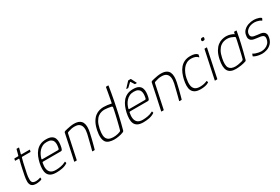

<svg xmlns="http://www.w3.org/2000/svg" viewBox="72 -1724 4012 2753"><g transform="rotate(-30 2078.0 -348.0)"><path d="M167 0Q109 0 86 -25.5Q63 -51 64 -97Q65 -140 74.5 -187.5Q84 -235 95 -287Q103 -323 111 -358Q119 -393 129 -428Q131 -437 123 -437H67Q66 -437 65 -439Q64 -441 64 -442L68 -467Q69 -468 71 -470Q73 -472 75 -472H130Q135 -472 137.5 -473.5Q140 -475 141 -481L165 -571Q166 -576 169 -576H202Q204 -576 206 -575Q208 -574 207 -571L183 -482Q182 -477 183 -474.5Q184 -472 188 -472H322Q325 -472 325.5 -471Q326 -470 326 -467L321 -442Q321 -442 319 -439.5Q317 -437 315 -437H181Q179 -437 175.5 -435Q172 -433 171 -428Q161 -392 152 -355.5Q143 -319 136 -282Q127 -239 117 -193Q107 -147 108 -103Q107 -70 122.5 -52.5Q138 -35 182 -35Q197 -35 213.5 -38.5Q230 -42 248 -48Q252 -51 254 -50Q256 -49 257 -46L259 -26Q260 -20 248 -14Q237 -10 220 -6.5Q203 -3 188 -1.5Q173 0 167 0Z M353 -237Q364 -285 382 -329Q400 -373 429 -408Q458 -443 499.5 -463Q541 -483 599 -483Q658 -483 689.5 -465Q721 -447 733 -416.5Q745 -386 743.5 -349.5Q742 -313 734 -276Q726 -241 718 -234Q710 -227 699 -227H404Q403 -227 398 -225Q393 -223 391 -214Q380 -160 387 -118.5Q394 -77 422.5 -54Q451 -31 506 -31Q542 -31 586 -38.5Q630 -46 663 -64Q666 -67 671.5 -68.5Q677 -70 679 -64L683 -47Q685 -44 683.5 -42.5Q682 -41 677 -38Q641 -14 593.5 -4.5Q546 5 496 5Q436 5 402 -13.5Q368 -32 354 -65Q340 -98 341 -142Q342 -186 353 -237ZM692 -282Q699 -313 700 -342Q701 -371 691 -394.5Q681 -418 657 -431.5Q633 -445 590 -445Q548 -445 516.5 -429Q485 -413 462.5 -387.5Q440 -362 426 -333Q412 -304 405 -277Q403 -269 404 -265.5Q405 -262 413 -262Q477 -262 540.5 -262Q604 -262 668 -262Q679 -262 684 -265.5Q689 -269 692 -282Z M796 0Q794 0 792.5 -1Q791 -2 792 -5Q815 -112 838 -219Q861 -326 883 -434Q885 -439 888.5 -443Q892 -447 903 -450Q917 -454 943.5 -460Q970 -466 1000.5 -471Q1031 -476 1056 -476Q1111 -476 1143.5 -459Q1176 -442 1190 -411.5Q1204 -381 1204 -340.5Q1204 -300 1194 -253Q1183 -203 1171 -153.5Q1159 -104 1148 -65Q1137 -26 1132 -7Q1130 -2 1128 -1Q1126 0 1120 0H1095Q1088 0 1090 -7Q1092 -13 1096.5 -31Q1101 -49 1108 -75Q1115 -101 1122.5 -132Q1130 -163 1138 -195Q1146 -227 1153 -256Q1165 -311 1159 -351Q1153 -391 1126.5 -414Q1100 -437 1048 -437Q1021 -438 992 -432Q963 -426 939 -417Q933 -416 926 -411.5Q919 -407 917 -396Q896 -299 875.5 -201Q855 -103 834 -5Q833 -3 832 -1.5Q831 0 828 0Z M1301 -230Q1317 -306 1344.5 -353.5Q1372 -401 1406 -427Q1440 -453 1476 -462.5Q1512 -472 1544 -472Q1577 -472 1606 -468Q1635 -464 1653 -460Q1667 -456 1671 -456Q1675 -456 1677 -466Q1681 -483 1686 -511Q1691 -539 1697 -571Q1703 -603 1708 -632Q1713 -661 1716.5 -680Q1720 -699 1720 -701Q1720 -704 1722.5 -705Q1725 -706 1726 -706H1759Q1760 -706 1761.5 -705Q1763 -704 1763 -702Q1754 -647 1744.5 -591.5Q1735 -536 1724 -479.5Q1713 -423 1701 -366.5Q1689 -310 1676.5 -254.5Q1664 -199 1650 -144.5Q1636 -90 1622 -38Q1620 -33 1616.5 -28Q1613 -23 1600 -18Q1571 -6 1529.5 2Q1488 10 1446 10Q1405 9 1370 -2Q1335 -13 1316 -38Q1295 -67 1291 -115Q1287 -163 1301 -230ZM1343 -230Q1330 -165 1334 -123.5Q1338 -82 1358 -61Q1377 -38 1413.5 -30.5Q1450 -23 1492 -28Q1534 -33 1565 -46Q1573 -50 1578 -53Q1583 -56 1584 -61Q1592 -87 1601.5 -125.5Q1611 -164 1621.5 -206Q1632 -248 1640.5 -287Q1649 -326 1655.5 -355.5Q1662 -385 1663 -396Q1665 -406 1661 -411Q1657 -416 1652 -418Q1625 -424 1593 -428.5Q1561 -433 1538 -433Q1515 -433 1487 -426Q1459 -419 1431.5 -398.5Q1404 -378 1380.5 -337.5Q1357 -297 1343 -230Z M1793 -237Q1804 -285 1822 -329Q1840 -373 1869 -408Q1898 -443 1939.5 -463Q1981 -483 2039 -483Q2098 -483 2129.5 -465Q2161 -447 2173 -416.5Q2185 -386 2183.5 -349.5Q2182 -313 2174 -276Q2166 -241 2158 -234Q2150 -227 2139 -227H1844Q1843 -227 1838 -225Q1833 -223 1831 -214Q1820 -160 1827 -118.5Q1834 -77 1862.5 -54Q1891 -31 1946 -31Q1982 -31 2026 -38.5Q2070 -46 2103 -64Q2106 -67 2111.5 -68.5Q2117 -70 2119 -64L2123 -47Q2125 -44 2123.5 -42.5Q2122 -41 2117 -38Q2081 -14 2033.5 -4.5Q1986 5 1936 5Q1876 5 1842 -13.5Q1808 -32 1794 -65Q1780 -98 1781 -142Q1782 -186 1793 -237ZM2132 -282Q2139 -313 2140 -342Q2141 -371 2131 -394.5Q2121 -418 2097 -431.5Q2073 -445 2030 -445Q1988 -445 1956.5 -429Q1925 -413 1902.5 -387.5Q1880 -362 1866 -333Q1852 -304 1845 -277Q1843 -269 1844 -265.5Q1845 -262 1853 -262Q1917 -262 1980.5 -262Q2044 -262 2108 -262Q2119 -262 2124 -265.5Q2129 -269 2132 -282ZM1964 -530Q1961 -530 1961 -532.5Q1961 -535 1962 -537L2041 -622Q2044 -625 2048 -625H2084Q2088 -625 2089 -622L2132 -537Q2134 -535 2132.5 -532.5Q2131 -530 2128 -530H2104Q2100 -530 2098 -534L2062 -591Q2059 -595 2055 -591L1995 -534Q1992 -530 1988 -530Z M2236 0Q2234 0 2232.5 -1Q2231 -2 2232 -5Q2255 -112 2278 -219Q2301 -326 2323 -434Q2325 -439 2328.5 -443Q2332 -447 2343 -450Q2357 -454 2383.5 -460Q2410 -466 2440.5 -471Q2471 -476 2496 -476Q2551 -476 2583.5 -459Q2616 -442 2630 -411.5Q2644 -381 2644 -340.5Q2644 -300 2634 -253Q2623 -203 2611 -153.5Q2599 -104 2588 -65Q2577 -26 2572 -7Q2570 -2 2568 -1Q2566 0 2560 0H2535Q2528 0 2530 -7Q2532 -13 2536.5 -31Q2541 -49 2548 -75Q2555 -101 2562.5 -132Q2570 -163 2578 -195Q2586 -227 2593 -256Q2605 -311 2599 -351Q2593 -391 2566.5 -414Q2540 -437 2488 -437Q2461 -438 2432 -432Q2403 -426 2379 -417Q2373 -416 2366 -411.5Q2359 -407 2357 -396Q2336 -299 2315.5 -201Q2295 -103 2274 -5Q2273 -3 2272 -1.5Q2271 0 2268 0Z M2885 5Q2826 5 2792 -13.5Q2758 -32 2743.5 -65Q2729 -98 2730 -142Q2731 -186 2742 -237Q2753 -285 2771 -329Q2789 -373 2818 -408Q2847 -443 2888.5 -463Q2930 -483 2988 -483Q3028 -483 3055.5 -474.5Q3083 -466 3099 -449Q3102 -445 3103 -443Q3104 -441 3102 -436L3096 -409Q3095 -403 3091.5 -403Q3088 -403 3086 -406Q3072 -425 3042.5 -435Q3013 -445 2981 -445Q2936 -445 2902 -426Q2868 -407 2845 -376.5Q2822 -346 2806.5 -309Q2791 -272 2784 -236Q2771 -175 2775.5 -128.5Q2780 -82 2808 -56.5Q2836 -31 2893 -31Q2928 -31 2956.5 -37.5Q2985 -44 3008 -54Q3016 -59 3016 -53L3023 -33Q3023 -30 3021.5 -28Q3020 -26 3017 -25Q2992 -9 2957.5 -2Q2923 5 2885 5Z M3292 -603Q3290 -590 3284.5 -584Q3279 -578 3261 -578Q3245 -578 3241 -584Q3237 -590 3239 -603Q3241 -615 3248 -621Q3255 -627 3272 -627Q3289 -627 3292 -621Q3295 -615 3292 -603ZM3161 -5Q3159 0 3155 0H3122Q3118 0 3119 -5L3217 -467Q3218 -472 3222 -472H3255Q3257 -472 3258 -471Q3259 -470 3258 -467Z M3465 6Q3370 6 3337 -51.5Q3304 -109 3329 -230Q3345 -306 3373 -353.5Q3401 -401 3435 -427Q3469 -453 3505 -462.5Q3541 -472 3573 -472Q3611 -472 3647.5 -459.5Q3684 -447 3699 -435L3705 -466Q3705 -468 3707 -469Q3709 -470 3710 -470H3742Q3747 -470 3747 -465Q3744 -448 3738.5 -418.5Q3733 -389 3725 -349.5Q3717 -310 3705.5 -261Q3694 -212 3680 -156Q3666 -100 3649 -38Q3647 -33 3644 -28Q3641 -23 3631 -20Q3597 -8 3551 -1Q3505 6 3465 6ZM3481 -29Q3501 -29 3525 -33.5Q3549 -38 3568.5 -42.5Q3588 -47 3595 -49Q3601 -51 3608 -56Q3615 -61 3618 -72Q3625 -97 3633.5 -133Q3642 -169 3651 -208Q3660 -247 3668 -283Q3676 -319 3682 -346Q3688 -373 3689 -383Q3690 -390 3687.5 -394Q3685 -398 3677 -402Q3657 -413 3629.5 -423Q3602 -433 3566 -433Q3543 -433 3515 -426Q3487 -419 3459.5 -398.5Q3432 -378 3408.5 -337.5Q3385 -297 3371 -230Q3348 -118 3375.5 -73.5Q3403 -29 3481 -29Z M3775 -65Q3775 -68 3777.5 -68Q3780 -68 3782 -66Q3795 -56 3818.5 -48Q3842 -40 3866 -35.5Q3890 -31 3907 -31Q3940 -31 3971.5 -42.5Q4003 -54 4027 -78.5Q4051 -103 4059 -142Q4067 -179 4052.5 -196Q4038 -213 4010 -218.5Q3982 -224 3948 -227Q3923 -230 3898.5 -234.5Q3874 -239 3856.5 -251.5Q3839 -264 3831.5 -287Q3824 -310 3833 -351Q3841 -390 3870.5 -418.5Q3900 -447 3943.5 -462Q3987 -477 4037 -477Q4054 -477 4077 -473Q4100 -469 4120.5 -461.5Q4141 -454 4153 -442Q4154 -440 4153.5 -439Q4153 -438 4153 -435L4140 -409Q4138 -405 4131 -409Q4122 -418 4103.5 -425Q4085 -432 4065 -436.5Q4045 -441 4030 -441Q3963 -441 3922.5 -413.5Q3882 -386 3874 -351Q3867 -314 3880.5 -296.5Q3894 -279 3920.5 -273Q3947 -267 3977 -264Q4003 -262 4028.5 -258Q4054 -254 4073 -242Q4092 -230 4100.5 -206.5Q4109 -183 4100 -143Q4088 -88 4055 -55Q4022 -22 3980.5 -8.5Q3939 5 3900 5Q3883 5 3857.5 1.5Q3832 -2 3807 -10Q3782 -18 3764 -30Q3763 -34 3764 -36Z"/></g></svg>

Font: Glory ExtraLight
Style: Italic
Weight: 250
Italic angle: -12°
Version: Version 1.011